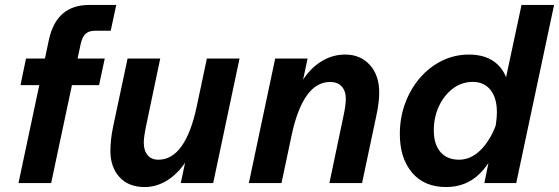

<svg xmlns="http://www.w3.org/2000/svg" viewBox="-20 -740 2259 776"><path d="M54.7 0 177.3 -577.5Q207.4 -720 340.5 -720H449.8L427.5 -615.7H363.4Q339.2 -615.7 325.6 -603.1Q312.1 -590.5 305.7 -560.5L186.7 0ZM62.8 -395.9 85.1 -503.5H403.4L380.4 -395.9Z M841.6 0H710.6L743.9 -156.8L771.2 -182Q755.2 -119.2 722.8 -74.9Q690.4 -30.5 649.5 -7.2Q608.6 16 564.9 16Q498.9 16 462.6 -24.6Q426.2 -65.1 426.2 -129.7Q426.2 -151 428.8 -176.5Q431.5 -201.9 437.8 -230.8L495.6 -503.5H627.6L570.4 -230.8Q561.1 -185.5 561.1 -163.6Q561.1 -131.3 576.7 -112.9Q592.3 -94.5 620 -94.5Q674.7 -94.5 713.5 -148.6Q752.2 -202.7 774.7 -307.9L816.1 -503.5H948.1Z M985.7 0 1092.2 -503.5H1223.2L1189.9 -346.8L1163.2 -321.5Q1179.6 -382.4 1210.9 -426.7Q1242.1 -471.1 1284.6 -495.3Q1327.1 -519.5 1375.3 -519.5Q1436.8 -519.5 1474.7 -477.6Q1512.7 -435.8 1512.7 -365.5Q1512.7 -346.7 1510 -324.5Q1507.4 -302.2 1501.1 -272.7L1443.3 0H1311.3L1368.5 -272.7Q1373.1 -293.6 1375.4 -311.4Q1377.7 -329.2 1377.7 -339.9Q1377.7 -372.3 1361.1 -390.5Q1344.5 -408.7 1314.4 -408.7Q1259.1 -408.7 1220.3 -354.4Q1181.6 -300.2 1159.1 -195.6L1117.7 0Z M1937.6 0 1976.3 -190.6Q1982 -220.5 1985.1 -244.3Q1988.3 -268 1988.3 -286Q1988.3 -344.7 1962.3 -376.8Q1936.2 -409 1890.7 -409Q1846.3 -409 1810.7 -382.3Q1775.2 -355.5 1754.2 -311.1Q1733.3 -266.6 1733.3 -213.3Q1733.3 -156.8 1760.2 -125.6Q1787.2 -94.5 1835.2 -94.5Q1883.8 -94.5 1924 -135.2Q1964.3 -176 1987.6 -244L2006.7 -197Q1975.2 -94.2 1919.9 -39.1Q1864.6 16 1782.8 16Q1694.8 16 1645.4 -42.3Q1596 -100.6 1596 -198.3Q1596 -264.8 1617.7 -323Q1639.3 -381.2 1677.5 -425.4Q1715.6 -469.5 1766.4 -494.5Q1817.2 -519.5 1875.6 -519.5Q1949.6 -519.5 1992.1 -478.5Q2034.7 -437.4 2037.6 -364.6L2011.8 -364.3L2087.8 -720H2219.4L2066.4 0Z"/></svg>

Font: Wix Madefor Text
Style: Italic
Weight: 400
Italic angle: -12°
Designer: Dalton Maag Ltd
Foundry: Dalton Maag Ltd
Version: Version 3.100